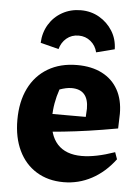

<svg xmlns="http://www.w3.org/2000/svg" viewBox="-54 -804 627 860"><g transform="rotate(5 259.0 -374.0)"><path d="M264 13Q194 13 142 -19Q90 -51 62 -109.5Q34 -168 34 -247Q34 -329 63.5 -389Q93 -449 148.5 -482Q204 -515 280 -515Q345 -515 392 -491Q439 -467 464 -422Q489 -377 489 -314L487 -248Q415 -235 356 -226.5Q297 -218 243.5 -212.5Q190 -207 135 -203L136 -287H338L340 -324Q340 -367 321 -388.5Q302 -410 264 -410Q251 -410 237.5 -407Q224 -404 210 -399Q199 -367 193.5 -335.5Q188 -304 188 -273Q188 -193 225.5 -152Q263 -111 335 -111Q397 -111 483 -141L494 -110Q449 -50 390 -18.5Q331 13 264 13ZM275 -761Q321 -761 358 -739.5Q395 -718 417.5 -682Q440 -646 441 -600L359 -579Q352 -609 329 -628Q306 -647 275 -647Q243 -647 220.5 -628Q198 -609 190 -579L108 -600Q110 -646 132 -682.5Q154 -719 191.5 -740Q229 -761 275 -761Z"/></g></svg>

Font: Piazzolla Thin Black
Style: Regular
Weight: 900
Version: Version 2.005